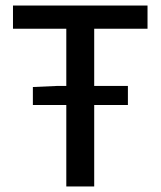

<svg xmlns="http://www.w3.org/2000/svg" viewBox="-20 -675 581 695"><path d="M99 -295V-360L188 -364H443V-295ZM220 0V-571H27V-655H514V-571H321V0Z"/></svg>

Font: Mada Medium
Style: Regular
Weight: 500
Designer: Khaled Hosny
Version: Version 1.5